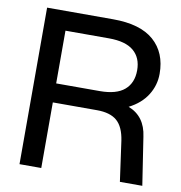

<svg xmlns="http://www.w3.org/2000/svg" viewBox="-81 -795 819 870"><g transform="rotate(10 329.0 -360.0)"><path d="M65.9 0V-720.2H370.1Q495.1 -720.2 557.6 -665.3Q620.1 -610.4 620.1 -513.2Q620.1 -460.4 591.8 -415.3Q563.5 -370.1 507.8 -341.8Q585 -312 597.2 -220.2L630.9 0H527.8L502 -185.1Q492.7 -247.6 461.4 -274.7Q430.2 -301.8 369.1 -301.8H166V0ZM166 -389.2H366.2Q442.9 -389.2 480 -421.1Q517.1 -453.1 517.1 -511.2Q517.1 -568.8 480 -600.3Q442.9 -631.8 366.2 -631.8H166Z"/></g></svg>

Font: Aspekta 450
Style: Regular
Weight: 450
Designer: Ivo Dolenc
Version: Version 2.000